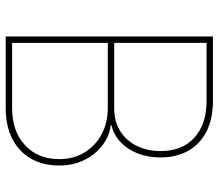

<svg xmlns="http://www.w3.org/2000/svg" viewBox="-67 -701 768 674"><g transform="rotate(90 317.0 -364.0)"><path d="M107.9 0V-727.5H334.5Q396.5 -727.5 440.7 -705.3Q484.9 -683.1 508.8 -641.6Q532.7 -600.1 532.7 -543Q532.7 -500 519 -464.4Q505.4 -428.7 480 -404.3Q454.6 -379.9 419.4 -371.1V-368.7Q456.1 -364.7 488.5 -340.8Q521 -316.9 541 -277.3Q561 -237.8 561 -187.5Q561 -131.3 537.1 -89.1Q513.2 -46.9 467.8 -23.4Q422.4 0 358.9 0ZM130.4 -22.5H358.9Q441.4 -22.5 490 -68.1Q538.6 -113.8 538.6 -187.5Q538.6 -238.3 515.1 -276.9Q491.7 -315.4 450.9 -336.9Q410.2 -358.4 358.9 -358.4H130.4ZM130.4 -380.9H358.9Q408.7 -380.9 442.4 -403.3Q476.1 -425.8 493.2 -462.6Q510.3 -499.5 510.3 -543Q510.3 -620.1 462.9 -662.6Q415.5 -705.1 334.5 -705.1H130.4Z"/></g></svg>

Font: Inter 17pt Thin
Style: Regular
Weight: 250
Version: Version 4.001;git-66647c0bb